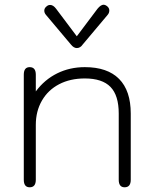

<svg xmlns="http://www.w3.org/2000/svg" viewBox="-20 -785 651 815"><path d="M81 -22V-468Q81 -500 106 -500Q132 -500 132 -468V-397Q169 -447 222.5 -473.5Q276 -500 340 -500Q436 -500 485.5 -450Q535 -400 535 -303V-22Q535 10 509 10Q484 10 484 -22V-303Q484 -380 449 -416Q414 -452 340 -452Q278 -452 231 -427.5Q184 -403 158 -358Q132 -313 132 -255V-22Q132 10 106 10Q81 10 81 -22ZM281 -596 175 -722Q168 -730 168 -740Q168 -751 179 -759Q185 -764 193 -764Q206 -764 218 -748L306 -631L394 -748Q408 -765 420 -765Q426 -765 433 -760Q444 -752 444 -741Q444 -730 437 -722L331 -596Q321 -581 306 -581Q293 -581 281 -596Z"/></svg>

Font: Kodchasan ExtraLight
Style: Regular
Weight: 275
Version: Version 1.000; ttfautohint (v1.6)